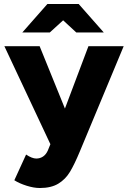

<svg xmlns="http://www.w3.org/2000/svg" viewBox="-20 -732 643 964"><path d="M52 173 111 44Q141 64 162 64Q181 64 196 54Q211 44 220 24L233 -8L2 -500H179L306 -187L424 -500H601L381 28Q354 93 331.5 130.5Q309 168 273 190Q237 212 180 212Q150 212 113.5 200.5Q77 189 52 173ZM297 -630 230 -569H92L218 -712H375L501 -569H363Z"/></svg>

Font: Oak Sans ExtraBold
Style: Regular
Weight: 800
Designer: Erik Kennedy, Walven
Foundry: Erik Kennedy, Walven
Version: Version 1.000